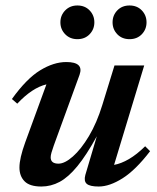

<svg xmlns="http://www.w3.org/2000/svg" viewBox="-20 -669 572 701"><path d="M291.5 -30 333.5 -171.5Q295.5 -102.5 262.5 -62.2Q229.5 -22 197.8 -5Q166 12 131 12Q88.5 12 69.8 -7Q51 -26 51 -57.5Q51 -91 72 -149L149.5 -361Q97.5 -348.5 43 -290.5L23.5 -307.5Q77 -382 126.5 -412.2Q176 -442.5 222 -442.5Q287 -442.5 270.5 -396L176.5 -138Q171 -122 168 -112Q165 -102 165 -94.5Q165 -71.5 193.5 -71.5Q216.5 -71.5 246.2 -97.8Q276 -124 304.8 -172.2Q333.5 -220.5 353.5 -285.5L398 -430H506.5L396.5 -67Q422 -71.5 450.8 -88.2Q479.5 -105 510 -135L528 -117Q475.5 -48.5 427.8 -18.2Q380 12 340.5 12Q308 12 296.8 2.2Q285.5 -7.5 291.5 -30ZM262.5 -526Q235.5 -526 218 -544Q200.5 -562 200.5 -587.5Q200.5 -613 218 -631Q235.5 -649 262.5 -649Q290 -649 307.2 -631Q324.5 -613 324.5 -587.5Q324.5 -562 307.2 -544Q290 -526 262.5 -526ZM453 -526Q425.5 -526 408.2 -544Q391 -562 391 -587.5Q391 -613 408.2 -631Q425.5 -649 453 -649Q480.5 -649 497.8 -631Q515 -613 515 -587.5Q515 -562 497.8 -544Q480.5 -526 453 -526Z"/></svg>

Font: Newsreader 16pt SemiBold
Style: Italic
Weight: 600
Italic angle: -17°
Designer: Hugues Gentile
Foundry: Production Type
Version: Version 1.003; ttfautohint (v1.8.3)